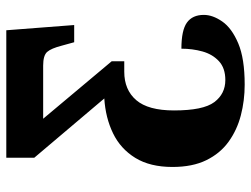

<svg xmlns="http://www.w3.org/2000/svg" viewBox="-116 -460 816 625"><g transform="rotate(-90 292.5 -148.0)"><path d="M329 240Q277 240 229 227.5Q181 215 143 187.5Q105 160 83 115Q61 70 61 5Q61 -68 90.5 -116Q120 -164 170.5 -188.5Q221 -213 284 -217L91 -445V-536H506L523 -315H467L456 -355Q447 -390 435.5 -403Q424 -416 391 -416H218L405 -193V-152H371Q312 -152 278.5 -113Q245 -74 245 10Q245 105 272 141Q299 177 344 177Q383 177 405.5 156Q428 135 437 102.5Q446 70 446 34Q506 34 531 52Q556 70 556 107Q556 136 534.5 167Q513 198 463.5 219Q414 240 329 240Z"/></g></svg>

Font: Noto Serif SemiCondensed Black
Style: Regular
Weight: 900
Width: 4
Designer: Monotype Design Team
Foundry: Monotype Imaging Inc.
Version: Version 2.014; ttfautohint (v1.8.4.7-5d5b)